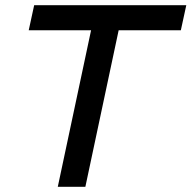

<svg xmlns="http://www.w3.org/2000/svg" viewBox="-20 -720 738 740"><path d="M202.7 0 331 -603.3H90.7L111.7 -700H698L677 -603.3H437.3L309 0Z"/></svg>

Font: Red Hat Display VF
Style: Italic
Weight: 300
Italic angle: -12°
Designer: Pentagram, MCKL
Foundry: Pentagram, MCKL
Version: Version 1.010